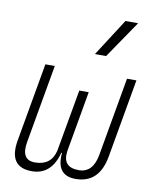

<svg xmlns="http://www.w3.org/2000/svg" viewBox="-89 -863 763 941"><g transform="rotate(10 293.0 -392.5)"><path d="M351.6 9.8Q253.4 9.8 264.6 -104.5H261.2Q231 9.8 133.8 9.8Q16.1 9.8 40 -127L108.9 -517.6H155.8L86.9 -127Q70.8 -35.2 141.6 -35.2Q222.2 -35.2 240.2 -111.3L294.9 -419.9H341.8L288.6 -117.2Q276.9 -35.2 359.4 -35.2Q430.2 -35.2 446.3 -127L515.1 -517.6H562L493.2 -127Q469.2 9.8 351.6 9.8ZM339.4 -609.4 458.5 -794.9H521.5L395 -609.4Z"/></g></svg>

Font: Cascadia Code ExtraLight
Style: Italic
Weight: 200
Italic angle: -10°
Monospace: yes
Designer: Aaron Bell
Foundry: Saja Typeworks
Version: Version 2404.023; ttfautohint (v1.8.4)